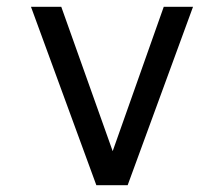

<svg xmlns="http://www.w3.org/2000/svg" viewBox="-20 -544 658 564"><path d="M547 -524 355 0H263L71 -524H160L311 -100L461 -524Z"/></svg>

Font: Fragment Mono SC
Style: Regular
Weight: 400
Monospace: yes
Designer: Wei Huang based on Nimbus Sans by URW Studio, based on Helvetica by Max Miedinger.
Foundry: Wei Huang
Version: Version 1.012; ttfautohint (v1.8.4.7-5d5b)